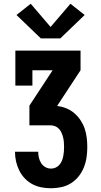

<svg xmlns="http://www.w3.org/2000/svg" viewBox="-20 -1005 540 1025"><path d="M252 0Q226 0 200.5 -5Q175 -10 152.5 -22Q130 -34 112 -53Q94 -72 82.5 -95.5Q71 -119 65.5 -144Q60 -169 60 -195H184Q184 -179 187.5 -163.5Q191 -148 199.5 -134.5Q208 -121 222 -113Q236 -105 252 -105Q265 -105 276.5 -110Q288 -115 296.5 -124.5Q305 -134 310 -146Q315 -158 317.5 -170Q320 -182 321 -194.5Q322 -207 322 -220Q322 -233 321 -246Q320 -259 317 -271Q314 -283 309 -295Q304 -307 295.5 -316.5Q287 -326 275 -331Q263 -336 250 -336H137V-441L261 -630H153V-548H62V-735H410V-630L286 -441V-439Q311 -436 334.5 -426.5Q358 -417 377 -400.5Q396 -384 410 -363Q424 -342 432 -318.5Q440 -295 443 -270Q446 -245 446 -220Q446 -192 442 -164.5Q438 -137 427.5 -111Q417 -85 399.5 -63Q382 -41 358.5 -26.5Q335 -12 307.5 -6Q280 0 252 0ZM198 -800 68 -925 144 -985 250 -861 356 -985 432 -925 302 -800Z"/></svg>

Font: Iosevka Slab Extrabold
Style: Regular
Weight: 800
Monospace: yes
Designer: Belleve Invis
Foundry: Belleve Invis
Version: Version 11.1.1; ttfautohint (v1.8.3)